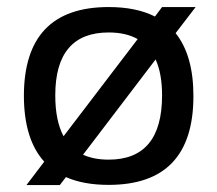

<svg xmlns="http://www.w3.org/2000/svg" viewBox="-20 -533 626 553"><path d="M376.5 -420.4Q342.8 -439.5 293 -439.5Q139.2 -439.5 139.2 -258.3Q139.2 -185.1 163.1 -140.6ZM219.2 -87.4Q250 -73.2 293 -73.2Q446.8 -73.2 446.8 -258.3Q446.8 -320.8 428.2 -361.8ZM485.8 -437.5Q537.1 -373.5 537.1 -256.3Q537.1 -0.5 293 -0.5Q220.7 -0.5 169.9 -22.9L152.3 0H56.2L107.4 -67.4Q49.3 -131.3 48.8 -256.3Q48.8 -512.7 293 -512.7Q372.6 -512.7 426.3 -485.4L446.8 -512.7H543.5Z"/></svg>

Font: Voltera
Style: Regular
Weight: 400
Designer: Bernd Montag
Version: Version 1.301